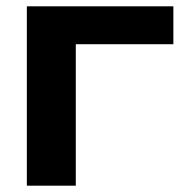

<svg xmlns="http://www.w3.org/2000/svg" viewBox="-20 -588 582 608"><path d="M65 -568V0H220V-448H529V-568Z"/></svg>

Font: Bounded Med
Style: Regular
Weight: 500
Designer: Vlad Churkin
Version: Version 3.0